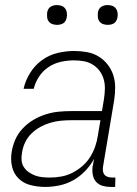

<svg xmlns="http://www.w3.org/2000/svg" viewBox="-20 -729 540 757"><path d="M158 8Q129 8 101 1Q73 -6 53.5 -25Q34 -44 27.5 -72Q21 -100 26 -130Q30 -155 40.5 -179Q51 -203 70 -223Q89 -243 112 -256.5Q135 -270 160 -278Q185 -286 210 -288.5Q235 -291 260 -291H382L390 -339Q393 -359 393.5 -378.5Q394 -398 389 -416Q384 -434 373 -449Q362 -464 346 -474Q330 -484 311 -487.5Q292 -491 272 -491Q247 -491 221 -485.5Q195 -480 172 -465Q149 -450 134 -427Q119 -404 113 -379H73Q80 -411 98.5 -441Q117 -471 145 -491.5Q173 -512 206.5 -520Q240 -528 272 -528Q298 -528 323 -523.5Q348 -519 368.5 -506.5Q389 -494 404 -475Q419 -456 426.5 -433Q434 -410 434 -384.5Q434 -359 430 -333L386 -71Q385 -62 386 -54Q387 -46 392 -40Q397 -34 405.5 -31.5Q414 -29 422 -29H435L434 8H415Q399 8 384 3.5Q369 -1 359 -12Q349 -23 346 -39Q343 -55 345 -71L351 -103Q337 -77 316 -55Q295 -33 269 -18.5Q243 -4 214.5 2Q186 8 158 8ZM177 -29Q199 -29 221.5 -33Q244 -37 265 -47.5Q286 -58 304.5 -74Q323 -90 335.5 -110Q348 -130 355.5 -152Q363 -174 366 -196L376 -255H260Q240 -255 219.5 -253Q199 -251 178.5 -245Q158 -239 139 -228.5Q120 -218 104.5 -203Q89 -188 79.5 -168.5Q70 -149 67 -128Q64 -113 65 -98Q66 -83 73.5 -71Q81 -59 93 -50.5Q105 -42 118.5 -37Q132 -32 147 -30.5Q162 -29 177 -29ZM405 -631Q395 -631 386.5 -634Q378 -637 372.5 -644Q367 -651 366 -660.5Q365 -670 366 -680Q367 -686 370 -692Q373 -698 379 -702Q385 -706 391.5 -707.5Q398 -709 404 -709Q414 -709 422.5 -706Q431 -703 436.5 -696Q442 -689 443.5 -679.5Q445 -670 443 -660Q442 -654 439 -648Q436 -642 430.5 -638Q425 -634 418 -632.5Q411 -631 405 -631ZM205 -631Q195 -631 186.5 -634Q178 -637 172.5 -644Q167 -651 166 -660.5Q165 -670 166 -680Q167 -686 170 -692Q173 -698 179 -702Q185 -706 191.5 -707.5Q198 -709 204 -709Q214 -709 222.5 -706Q231 -703 236.5 -696Q242 -689 243.5 -679.5Q245 -670 243 -660Q242 -654 239 -648Q236 -642 230.5 -638Q225 -634 218 -632.5Q211 -631 205 -631Z"/></svg>

Font: Iosevka SS18 Extralight
Style: Italic
Weight: 200
Italic angle: -9°
Monospace: yes
Designer: Belleve Invis
Foundry: Belleve Invis
Version: Version 25.1.1; ttfautohint (v1.8.4)